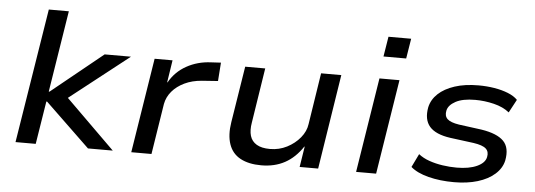

<svg xmlns="http://www.w3.org/2000/svg" viewBox="-48 -856 2793 1003"><g transform="rotate(5 1348.5 -354.5)"><path d="M59 0 172 -705H277L209 -278H213L483 -497H621L291 -238L289 -276L569 0H439L205 -225H201L165 0Z M666 0 745 -497H839L821 -380H823Q855 -437 912.5 -469Q970 -501 1040 -504L1092 -507L1085 -410L1001 -404Q950 -400 910.5 -381Q871 -362 846 -332.5Q821 -303 814 -266L772 0Z M1348 9Q1282 9 1238.5 -14.5Q1195 -38 1178.5 -86Q1162 -134 1173 -202L1220 -497H1325L1280 -209Q1273 -168 1281.5 -139.5Q1290 -111 1316 -95.5Q1342 -80 1386 -80Q1434 -80 1475 -101Q1516 -122 1543.5 -155.5Q1571 -189 1576 -227L1618 -497H1724L1646 0H1549L1566 -108H1564Q1525 -49 1471.5 -20Q1418 9 1348 9Z M1935 -613 1952 -718H2071L2054 -613ZM1845 0 1924 -497H2029L1950 0Z M2359 9Q2285 9 2224.5 -6.5Q2164 -22 2131 -51L2165 -121Q2189 -102 2222 -90.5Q2255 -79 2292.5 -73.5Q2330 -68 2366 -68Q2431 -68 2472.5 -87Q2514 -106 2520 -137Q2526 -165 2508.5 -181Q2491 -197 2443 -204L2320 -220Q2242 -231 2210.5 -267.5Q2179 -304 2191 -369Q2200 -410 2232.5 -440.5Q2265 -471 2318.5 -488.5Q2372 -506 2443 -506Q2486 -506 2526 -499.5Q2566 -493 2598.5 -480Q2631 -467 2649 -448L2612 -379Q2580 -405 2531 -417Q2482 -429 2433 -429Q2367 -429 2330 -409Q2293 -389 2287 -360Q2281 -332 2297.5 -316Q2314 -300 2359 -293L2479 -277Q2561 -264 2595 -229.5Q2629 -195 2616 -127Q2607 -86 2572 -55Q2537 -24 2482.5 -7.5Q2428 9 2359 9Z"/></g></svg>

Font: Nunito Sans 7pt SemiExpanded Medium
Style: Italic
Weight: 500
Width: 6
Italic angle: -9°
Designer: Vernon Adams
Foundry: Vernon Adams
Version: Version 3.101;gftools[0.9.27]